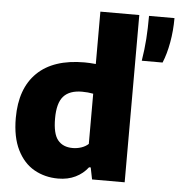

<svg xmlns="http://www.w3.org/2000/svg" viewBox="-56 -861 862 924"><g transform="rotate(5 375.0 -399.0)"><path d="M30.5 -263Q30.5 -405.5 108.8 -481.8Q187 -558 337 -558Q359.5 -558 391.5 -555V-808H579.5V0H422L410.5 -57H402.5Q378.5 -25.5 342 -7.8Q305.5 10 258.5 10Q194.5 10 143 -19Q91.5 -48 61 -109.2Q30.5 -170.5 30.5 -263ZM391.5 -169V-411.5Q366.5 -416.5 337.5 -416.5Q277 -416.5 248 -384Q219 -351.5 219 -277Q219 -203 243.8 -172.8Q268.5 -142.5 315.5 -142.5Q337 -142.5 357.2 -149.2Q377.5 -156 391.5 -169ZM626.5 -808H749.5Q749.5 -747 739.2 -690Q729 -633 711 -590H610.5Q619.5 -645.5 623 -696.2Q626.5 -747 626.5 -808Z"/></g></svg>

Font: Encode Sans ExtraBold
Style: Regular
Weight: 800
Designer: Multiple Designers
Foundry: Impallari Type
Version: Version 2.000